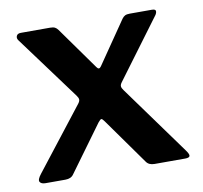

<svg xmlns="http://www.w3.org/2000/svg" viewBox="-65 -599 705 668"><g transform="rotate(-10 287.5 -265.0)"><path d="M543 -29Q555 -13 553.5 -6.5Q552 0 537 0H429Q409 0 400 -13L284 -176Q277 -186 273.5 -186Q270 -186 262 -176L143 -13Q134 0 114 0H44Q29 0 24 -8Q19 -16 34 -35L204 -253Q210 -261 209.5 -267Q209 -273 203 -281L37 -506Q31 -514 34.5 -522Q38 -530 50 -530H153Q164 -530 170 -527Q176 -524 181 -517L288 -367Q296 -355 304 -367L407 -517Q412 -524 418 -527Q424 -530 435 -530H512Q525 -530 526 -524Q527 -518 522 -510L366 -300Q360 -292 360.5 -286Q361 -280 367 -272L543 -29Z"/></g></svg>

Font: Libre Franklin SemiBold
Style: Regular
Weight: 600
Designer: Pablo Impallari, Rodrigo Fuenzalida, Nhung Nguyen
Foundry: Impallari Type
Version: Version 3.000